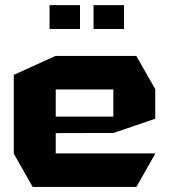

<svg xmlns="http://www.w3.org/2000/svg" viewBox="-20 -740 672 760"><path d="M109.4 0 34.6 -131.7V-132.7H594.6V-131.7L519.7 0ZM34.6 -132.7V-443.7L199.6 -518.5H200.6V-132.7ZM200.6 -213.1V-278.5H428.6V-213.7ZM200.6 -385.9V-518.5H519.7L594.6 -386.9V-385.9ZM428.6 -213.7V-385.9H594.6V-270.1L429.6 -213.7ZM350.3 -625.1V-719.6H470.8V-625.1ZM176.2 -625.1V-719.6H296.7V-625.1Z"/></svg>

Font: Foldit Thin
Style: Regular
Weight: 100
Designer: Sophia Tai
Foundry: Sophia Tai
Version: Version 1.003